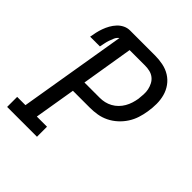

<svg xmlns="http://www.w3.org/2000/svg" viewBox="-200 -868 1001 1001"><g transform="rotate(45 300.0 -367.5)"><path d="M13 0V-74H74L173 -668Q161 -659 155 -645.5Q149 -632 144.5 -618.5Q140 -605 137.5 -592Q135 -579 132 -565H60Q63 -583 67 -601Q71 -619 77.5 -637Q84 -655 93.5 -672Q103 -689 116.5 -703.5Q130 -718 147.5 -726.5Q165 -735 184 -735H369Q399 -735 428 -729Q457 -723 481 -708Q505 -693 521.5 -670Q538 -647 545.5 -619.5Q553 -592 553 -562Q553 -532 548 -502Q544 -476 535.5 -449.5Q527 -423 511.5 -399Q496 -375 474.5 -355.5Q453 -336 427.5 -323.5Q402 -311 375 -306.5Q348 -302 321 -302H196L158 -74H233V0ZM321 -375Q339 -375 356.5 -379Q374 -383 390.5 -392Q407 -401 420.5 -414.5Q434 -428 443.5 -444.5Q453 -461 458.5 -478.5Q464 -496 467 -514Q469 -531 470 -549.5Q471 -568 467.5 -584.5Q464 -601 456 -616.5Q448 -632 434.5 -642.5Q421 -653 404 -657Q387 -661 369 -661H255L208 -375Z"/></g></svg>

Font: Iosevka Curly Slab ExObl
Style: Regular
Weight: 400
Width: 7
Italic angle: -9°
Monospace: yes
Designer: Belleve Invis
Foundry: Belleve Invis
Version: Version 11.1.0; ttfautohint (v1.8.3)